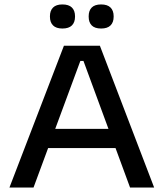

<svg xmlns="http://www.w3.org/2000/svg" viewBox="-20 -845 737 865"><path d="M22.5 0 268 -639H430L674.5 0H566L356 -570.5H342L131 0ZM173 -178V-264.5H523.5V-178ZM261 -716.5Q233 -716.5 219 -730.5Q205 -744.5 205 -769.5V-772Q205 -797 219 -811Q233 -825 261 -825Q290 -825 304 -811Q318 -797 318 -772V-769.5Q318 -744.5 304 -730.5Q290 -716.5 261 -716.5ZM435.5 -716.5Q407 -716.5 393.2 -730.5Q379.5 -744.5 379.5 -769.5V-772Q379.5 -797 393.2 -811Q407 -825 435.5 -825Q464 -825 478 -811Q492 -797 492 -772V-769.5Q492 -744.5 478 -730.5Q464 -716.5 435.5 -716.5Z"/></svg>

Font: Anek Gujarati SemiExpanded Medium
Style: Regular
Weight: 500
Width: 6
Designer: Mrunmayee Ghaisas (Gujarati), Yesha Goshar (Latin)
Foundry: Ek Type
Version: Version 1.003